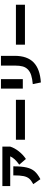

<svg xmlns="http://www.w3.org/2000/svg" viewBox="1560 -2370 880 4040"><g transform="rotate(-90 2000.0 -350.0)"><path d="M105 -575V-740H935V-575Q907 -485 836 -394.5Q765 -304 675 -245L555 -385Q689 -479 730 -575ZM520 -510Q520 -332 495.5 -229Q471 -126 415.5 -62Q360 2 250 60L145 -90Q224 -132 261.5 -176Q299 -220 314.5 -294.5Q330 -369 330 -510Z M1080 -265V-455H1920V-265Z M2285 70 2250 -100Q2366 -111 2439 -134.5Q2512 -158 2558 -203Q2604 -248 2622 -312Q2640 -376 2640 -475V-770H2845V-480Q2845 -217 2706.5 -82.5Q2568 52 2285 70ZM2155 -310V-770H2355V-310Z M3080 -265V-455H3920V-265Z"/></g></svg>

Font: Mplus 1p Black
Style: Regular
Weight: 900
Version: Version 1.061